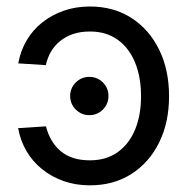

<svg xmlns="http://www.w3.org/2000/svg" viewBox="-20 -553 574 585"><path d="M252.4 -202.1Q228 -202.1 210.9 -219.2Q193.8 -236.3 193.8 -260.7Q193.8 -284.7 210.9 -301.8Q228 -318.8 252.4 -318.8Q276.4 -318.8 293.5 -301.8Q310.5 -284.7 310.5 -260.7Q310.5 -236.3 293.5 -219.2Q276.4 -202.1 252.4 -202.1ZM253.9 11.7Q210.9 11.7 174.1 -1.2Q137.2 -14.2 108.2 -37.6Q79.1 -61 60.5 -93Q42 -125 35.2 -162.6L120.1 -168Q126 -144.5 137.2 -125.5Q148.4 -106.4 164.6 -92.8Q180.7 -79.1 202.9 -71.8Q225.1 -64.5 253.9 -64.5Q303.7 -64.5 338.6 -89.4Q373.5 -114.3 391.6 -158.2Q409.7 -202.1 409.7 -259.8Q409.7 -317.9 391.6 -362.3Q373.5 -406.7 338.6 -431.9Q303.7 -457 253.9 -457Q225.6 -457 203.1 -449.5Q180.7 -441.9 163.6 -428.2Q146.5 -414.6 135.5 -395.8Q124.5 -377 119.6 -354.5L35.6 -359.9Q42.5 -397.9 61 -429.7Q79.6 -461.4 108.4 -484.4Q137.2 -507.3 174.1 -520.3Q210.9 -533.2 253.9 -533.2Q326.2 -533.2 380.4 -498.3Q434.6 -463.4 464.8 -401.9Q495.1 -340.3 495.1 -259.8Q495.1 -179.7 464.8 -118.7Q434.6 -57.6 380.4 -22.9Q326.2 11.7 253.9 11.7Z"/></svg>

Font: Inter 28pt
Style: Regular
Weight: 400
Designer: Rasmus Andersson
Foundry: rsms
Version: Version 4.001;git-66647c0bb